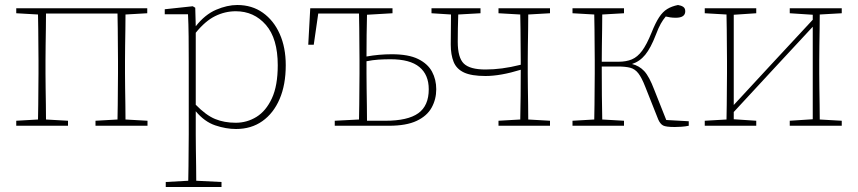

<svg xmlns="http://www.w3.org/2000/svg" viewBox="-20 -503 3432 768"><path d="M45 0V-20L132 -25Q133 -51 133 -84.5Q133 -118 133.5 -151Q134 -184 134 -210V-260Q134 -286 133.5 -319.5Q133 -353 133 -386Q133 -419 132 -445L45 -450V-470H569V-450L482 -445Q482 -419 481.5 -386Q481 -353 480.5 -319.5Q480 -286 480 -260V-210Q480 -184 480.5 -151Q481 -118 481.5 -84.5Q482 -51 482 -25L570 -20V0H362V-20L450 -25Q451 -51 451 -84.5Q451 -118 451.5 -151Q452 -184 452 -210V-260Q452 -287 451.5 -321.5Q451 -356 451 -390Q451 -424 450 -449H164Q164 -424 163.5 -390Q163 -356 162.5 -321.5Q162 -287 162 -260V-210Q162 -184 162.5 -151Q163 -118 163.5 -84.5Q164 -51 164 -25L252 -20V0Z M923 -458Q880 -458 840.5 -438.5Q801 -419 763 -372V-84Q804 -42 840.5 -27Q877 -12 923 -12Q968 -12 1006 -35.5Q1044 -59 1067.5 -109.5Q1091 -160 1091 -242Q1091 -349 1043.5 -403.5Q996 -458 923 -458ZM924 13Q884 13 841 -1.5Q798 -16 763 -58V35Q763 61 763.5 94Q764 127 764.5 160.5Q765 194 765 220L866 225V245H643V225L733 220Q734 194 734 160.5Q734 127 734.5 94Q735 61 735 35V-255Q735 -308 734.5 -358Q734 -408 732 -446H639V-466L751 -478L761 -472L763 -398Q800 -445 844.5 -464Q889 -483 929 -483Q988 -483 1031.5 -452Q1075 -421 1099 -367Q1123 -313 1123 -242Q1123 -164 1098.5 -107Q1074 -50 1029.5 -18.5Q985 13 924 13Z M1446 -210Q1446 -183 1446.5 -148.5Q1447 -114 1447.5 -80Q1448 -46 1448 -20H1521Q1611 -20 1653 -50Q1695 -80 1695 -146Q1695 -204 1657.5 -235Q1620 -266 1542 -266Q1517 -266 1494 -264.5Q1471 -263 1446 -258ZM1213 -324 1221 -470H1550V-450L1448 -444Q1447 -410 1446.5 -363Q1446 -316 1446 -277Q1496 -286 1547 -286Q1614 -286 1652.5 -267Q1691 -248 1708 -216.5Q1725 -185 1725 -146Q1725 -106 1706.5 -72.5Q1688 -39 1646.5 -19.5Q1605 0 1536 0H1319V-20L1416 -25Q1417 -51 1417 -84.5Q1417 -118 1417.5 -151Q1418 -184 1418 -210V-260Q1418 -287 1417.5 -321.5Q1417 -356 1417 -390Q1417 -424 1416 -449H1253L1235 -324Z M1974 -450V-470H2180V-450L2093 -445Q2093 -419 2092.5 -386Q2092 -353 2091.5 -319.5Q2091 -286 2091 -260V-210Q2091 -184 2091.5 -151Q2092 -118 2092.5 -84.5Q2093 -51 2093 -25L2180 -20V0H1974V-20L2061 -25Q2062 -64 2062.5 -119.5Q2063 -175 2063 -221V-224Q1982 -199 1922 -199Q1866 -199 1836 -213Q1806 -227 1794.5 -255.5Q1783 -284 1783 -325Q1783 -355 1783.5 -385Q1784 -415 1784 -445L1706 -450V-470H1902V-450L1813 -445Q1812 -415 1811.5 -389.5Q1811 -364 1811 -336Q1811 -272 1835.5 -248.5Q1860 -225 1922 -225Q1954 -225 1988.5 -229.5Q2023 -234 2063 -244V-260Q2063 -286 2062.5 -319.5Q2062 -353 2062 -386Q2062 -419 2061 -445Z M2613 -25 2561 -156Q2547 -192 2533.5 -209.5Q2520 -227 2501 -232Q2482 -237 2451 -237H2387Q2387 -179 2387.5 -121Q2388 -63 2389 -25L2476 -20V0H2270V-20L2357 -25Q2358 -51 2358 -84.5Q2358 -118 2358.5 -151Q2359 -184 2359 -210V-260Q2359 -286 2358.5 -319.5Q2358 -353 2358 -386Q2358 -419 2357 -445L2270 -450V-470H2476V-450L2389 -445Q2389 -419 2388.5 -385.5Q2388 -352 2387.5 -318Q2387 -284 2387 -256H2453Q2485 -256 2507.5 -265.5Q2530 -275 2548.5 -300Q2567 -325 2586 -372Q2602 -412 2616.5 -434Q2631 -456 2649 -467Q2667 -478 2692 -483Q2705 -481 2713 -475.5Q2721 -470 2721 -458Q2721 -432 2683 -432Q2671 -432 2661 -433.5Q2651 -435 2643 -437Q2632 -424 2623 -408Q2614 -392 2603 -363Q2583 -311 2561 -284Q2539 -257 2508 -247Q2537 -240 2557 -218.5Q2577 -197 2597 -144L2645 -23L2735 -18V0Q2721 3 2705.5 4Q2690 5 2679 5Q2644 5 2632.5 -1Q2621 -7 2613 -25Z M3139 -450V-470H3347V-450L3259 -445Q3259 -419 3258.5 -386Q3258 -353 3257.5 -319.5Q3257 -286 3257 -260V-210Q3257 -184 3257.5 -151Q3258 -118 3258.5 -84.5Q3259 -51 3259 -25L3347 -20V0H3139V-20L3231 -26V-396L3076 -229L2915 -55V-26L3005 -20V0H2799V-20L2886 -25Q2887 -51 2887 -84.5Q2887 -118 2887.5 -151Q2888 -184 2888 -210V-260Q2888 -286 2887.5 -319.5Q2887 -353 2887 -386Q2887 -419 2886 -445L2799 -450V-470H3005V-450L2915 -444V-83L3062 -242L3231 -424V-444Z"/></svg>

Font: Source Serif 4 ExtraLight
Style: Regular
Weight: 200
Designer: Frank Grießhammer
Foundry: Adobe
Version: Version 4.005;hotconv 1.1.0;makeotfexe 2.6.0